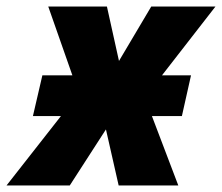

<svg xmlns="http://www.w3.org/2000/svg" viewBox="-72 -569 681 589"><path d="M-52 0 115 -213H29L58 -338H150L76 -549H256L293 -382L392 -549H589L425 -338H514L486 -213H394L475 0H292L253 -172L142 0Z"/></svg>

Font: Noto Sans Disp ExtBd
Style: Italic
Weight: 800
Italic angle: -12°
Designer: Monotype Design Team
Foundry: Monotype Imaging Inc.
Version: Version 2.000;GOOG;noto-source:20170915:90ef993387c0